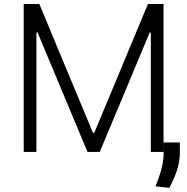

<svg xmlns="http://www.w3.org/2000/svg" viewBox="-20 -747 917 944"><path d="M96.6 -727.3H173.3L437.1 -93.8H443.5L707.4 -727.3H784.1V0H721.6V-587H715.9L470.5 0H410.2L164.8 -587H159.1V0H96.6ZM864.3 -46.5V9.9Q862.9 52.9 849.3 93Q835.6 133.2 812.5 176.5L744.7 169.4Q763.1 123.9 773.6 84.3Q784.1 44.7 784.4 8.9V-46.5Z"/></svg>

Font: Inter UI Light
Style: Regular
Weight: 300
Designer: Rasmus Andersson
Foundry: rsms
Version: 3.2;8d6f07862